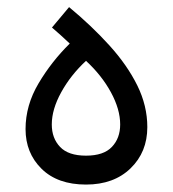

<svg xmlns="http://www.w3.org/2000/svg" viewBox="-20 -506 478 532"><path d="M218.3 5.4Q139.6 5.4 95.2 -38.3Q50.8 -82 50.8 -148.4Q50.8 -214.4 86.9 -275.1Q123 -335.9 173.3 -385.3Q147.5 -409.7 124 -429.7L171.4 -486.3Q234.4 -434.1 283.4 -379.9Q332.5 -325.7 360.4 -269.3Q388.2 -212.9 388.2 -153.8Q388.2 -84.5 341.8 -39.6Q295.4 5.4 218.3 5.4ZM218.3 -74.7Q267.1 -74.7 290 -98.9Q313 -123 313 -161.1Q313 -203.1 287.4 -250.2Q261.7 -297.4 218.3 -337.4Q175.8 -297.9 149.7 -250.5Q123.5 -203.1 123.5 -161.1Q123.5 -123 146.5 -98.9Q169.4 -74.7 218.3 -74.7Z"/></svg>

Font: Estedad-FD Regular
Style: FD-Regular
Weight: 400
Designer: Amin Abedi
Version: Version 7.3